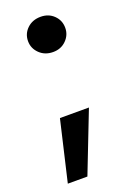

<svg xmlns="http://www.w3.org/2000/svg" viewBox="-126 -556 499 728"><g transform="rotate(-20 123.5 -192.0)"><path d="M136 -365Q103 -365 81.5 -386Q60 -407 60 -436Q60 -466 81.5 -486.5Q103 -507 136 -507Q168 -507 189 -486.5Q210 -466 210 -436Q210 -407 189 -386Q168 -365 136 -365ZM17 123 74 -121H191L96 123Z"/></g></svg>

Font: DM Sans 36pt SemiBold
Style: Regular
Weight: 600
Designer: Colophon Foundry, Jonny Pinhorn
Foundry: Colophon Foundry
Version: Version 4.004;gftools[0.9.30]